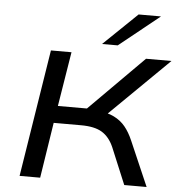

<svg xmlns="http://www.w3.org/2000/svg" viewBox="-61 -1003 989 1060"><g transform="rotate(5 433.5 -472.5)"><path d="M87 0 199 -705H313L264 -403H450L406 -384L726 -705H867L520 -364L484 -397Q539 -391 576.5 -372.5Q614 -354 639 -323.5Q664 -293 683 -249L791 0H667L582 -204Q558 -258 517 -283Q476 -308 401 -308H249L201 0ZM477 -765 664 -945H788L564 -765Z"/></g></svg>

Font: Nunito Sans 7pt Expanded Medium
Style: Italic
Weight: 500
Width: 7
Italic angle: -9°
Designer: Vernon Adams
Foundry: Vernon Adams
Version: Version 3.101;gftools[0.9.27]